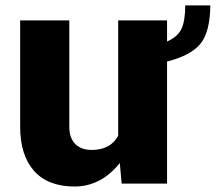

<svg xmlns="http://www.w3.org/2000/svg" viewBox="-20 -638 789 702"><path d="M53.7 -174.8V-563.5H233.4V-173.8Q233.4 -133.8 254.9 -111.8Q276.4 -89.8 315.4 -89.8Q383.8 -89.8 412.1 -141.6V-563.5H590.8V-486.3Q628.9 -502.9 643.1 -531.7Q657.2 -560.5 657.2 -618.2H749Q748 -520.5 712.4 -477.5Q676.8 -434.6 590.8 -413.1V33.2H424.8L418 -42Q349.6 43.9 252.4 43.9Q155.3 43.9 104.5 -13.2Q53.7 -70.3 53.7 -174.8Z"/></svg>

Font: GenEi M Gothic v2 Heavy
Style: Regular
Weight: 800
Version: Version 2.0